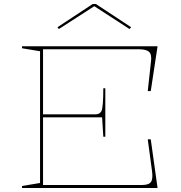

<svg xmlns="http://www.w3.org/2000/svg" viewBox="-20 -939 902 959"><path d="M90 0V-10L180 -25V-683L90 -698V-708H767L733 -484H718L734 -630Q739 -666 725 -679.5Q711 -693 673 -693H195V-368H459Q468 -368 475 -372Q482 -376 486 -383Q491 -391 493.5 -420.5Q496 -450 496 -498H506V-256H496L490 -353H195V-15H690Q724 -15 734.5 -31Q745 -47 739 -87L718 -243H733L767 0ZM274 -794 267 -803 443 -919H459L635 -803L627 -794L451 -908Z"/></svg>

Font: Kalnia SemiExpanded Thin
Style: Regular
Weight: 250
Width: 6
Designer: Frida Medrano
Foundry: Frida Medrano
Version: Version 1.105